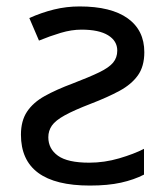

<svg xmlns="http://www.w3.org/2000/svg" viewBox="-20 -566 519 596"><path d="M227 -546Q325 -546 376.5 -509Q428 -472 428 -404Q428 -360 408 -332Q388 -304 351 -284Q314 -264 262 -244Q210 -224 181 -208Q152 -192 141 -176Q130 -160 130 -140Q130 -104 160 -82.5Q190 -61 257 -61Q304 -61 350 -74.5Q396 -88 427 -104V-24Q396 -8 355.5 1Q315 10 259 10Q45 10 45 -148Q45 -191 64 -219.5Q83 -248 119 -268Q155 -288 206 -307Q258 -327 288 -341.5Q318 -356 331 -371.5Q344 -387 344 -409Q344 -439 315.5 -456.5Q287 -474 233 -474Q202 -474 168.5 -464Q135 -454 101 -440L71 -510Q109 -527 147.5 -536.5Q186 -546 227 -546Z"/></svg>

Font: Noto IKEA Arabic
Style: Regular
Weight: 400
Designer: Monotype Design Team
Foundry: Monotype Imaging Inc.
Version: Version 1.200